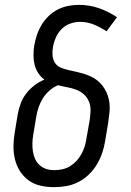

<svg xmlns="http://www.w3.org/2000/svg" viewBox="-20 -763 540 791"><path d="M203 8Q174 8 147 2Q120 -4 98.5 -19.5Q77 -35 62.5 -57.5Q48 -80 41.5 -107Q35 -134 35.5 -162.5Q36 -191 41 -219L53 -292Q57 -314 65 -336Q73 -358 87.5 -377Q102 -396 121.5 -411Q141 -426 163 -435Q148 -446 137.5 -462Q127 -478 122.5 -496.5Q118 -515 118 -535Q118 -555 121 -575Q125 -597 132 -618.5Q139 -640 151 -660Q163 -680 180 -696.5Q197 -713 217.5 -723.5Q238 -734 260.5 -738.5Q283 -743 305 -743Q349 -743 388.5 -729Q428 -715 462 -692L419 -634Q395 -650 367.5 -661.5Q340 -673 309 -673Q289 -673 268.5 -665.5Q248 -658 233 -642.5Q218 -627 209.5 -607Q201 -587 198 -567Q195 -551 196.5 -534Q198 -517 206.5 -504Q215 -491 230 -484.5Q245 -478 261 -474.5Q277 -471 293 -467.5Q309 -464 324 -459.5Q339 -455 354 -448Q369 -441 381 -431.5Q393 -422 402.5 -409.5Q412 -397 418.5 -383Q425 -369 428.5 -353Q432 -337 432 -320.5Q432 -304 429.5 -287Q427 -270 425 -253L413 -181Q409 -156 400.5 -131.5Q392 -107 378.5 -84.5Q365 -62 345.5 -43.5Q326 -25 302.5 -13Q279 -1 253.5 3.5Q228 8 203 8ZM204 -62Q220 -62 236.5 -65.5Q253 -69 268 -78Q283 -87 295 -100Q307 -113 315.5 -128.5Q324 -144 329 -160Q334 -176 336 -192L349 -265Q352 -285 353 -305Q354 -325 347 -343Q340 -361 326.5 -373.5Q313 -386 295 -393Q277 -400 257.5 -403.5Q238 -407 219 -412Q200 -404 183.5 -389.5Q167 -375 156 -357Q145 -339 138.5 -319.5Q132 -300 129 -280L117 -208Q114 -191 113.5 -173.5Q113 -156 115.5 -139.5Q118 -123 124.5 -108.5Q131 -94 143 -83Q155 -72 170.5 -67Q186 -62 204 -62Z"/></svg>

Font: Iosevka Curly Slab
Style: Italic
Weight: 400
Italic angle: -9°
Monospace: yes
Designer: Belleve Invis
Foundry: Belleve Invis
Version: Version 22.1.2; ttfautohint (v1.8.4)